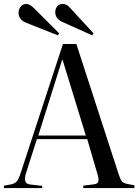

<svg xmlns="http://www.w3.org/2000/svg" viewBox="-20 -953 701 973"><path d="M0 0V-12L38 -19Q55 -23 64.5 -33.5Q74 -44 84 -74L299 -730H367L581 -71Q589 -46 596.5 -35.5Q604 -25 625 -21L661 -14V0H402V-12L456 -19Q474 -21 478 -32Q482 -43 475 -67L422 -248H167L111 -73Q104 -50 108 -35Q112 -20 134 -18L194 -11V0ZM174 -266H415L297 -650H295ZM447 -774 300 -840Q260 -857 260 -891Q260 -908 269.5 -920.5Q279 -933 298 -933Q307 -933 316.5 -928.5Q326 -924 338 -910L454 -784ZM273 -774 114 -837Q74 -853 74 -888Q74 -905 84.5 -919Q95 -933 114 -933Q131 -933 154 -910L280 -784Z"/></svg>

Font: Display Regular
Style: Regular
Weight: 400
Designer: Latin by Veronika Burian and Jose Scaglione. Greek by Irene Vlachou. Cyrillic by Vera Evstafieva.
Foundry: TypeTogether
Version: Version 3.002